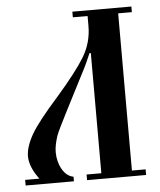

<svg xmlns="http://www.w3.org/2000/svg" viewBox="-48 -670 596 713"><g transform="rotate(-5 250.0 -314.0)"><path d="M19 0V-21H72Q37 -68 37 -107Q37 -142 63 -188Q89 -233 165 -318Q240 -404 271 -455Q303 -508 303 -570V-607H248V-628H468V-607H417V-21H468V0H248V-21H303V-469H298Q278 -423 275 -418Q249 -368 196 -264Q161 -196 153 -175Q141 -139 141 -114Q141 -78 157 -50Q173 -22 199 -17V0Z"/></g></svg>

Font: Pochaevsk Unicode
Style: Normal
Weight: 400
Version: Version 1.1